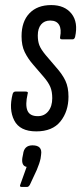

<svg xmlns="http://www.w3.org/2000/svg" viewBox="-20 -512 327 757"><path d="M123 6Q58 6 36 -37.5Q14 -81 30 -142Q33 -151 41 -151H81Q93 -151 89 -142Q79 -99 88 -76.5Q97 -54 129 -54Q155 -54 170.5 -73.5Q186 -93 186 -125Q186 -151 178.5 -169Q171 -187 153 -208L110 -258Q90 -281 77.5 -306.5Q65 -332 65 -369Q65 -427 96 -459.5Q127 -492 182 -492Q235 -492 262 -458Q289 -424 276 -366Q273 -357 267 -357H224Q215 -357 217 -366Q223 -397 213 -414Q203 -431 178 -431Q155 -431 142 -415.5Q129 -400 129 -372Q129 -350 135 -334Q141 -318 160 -295L201 -247Q226 -219 238 -193.5Q250 -168 250 -131Q250 -73 218.5 -33.5Q187 6 123 6ZM65 225Q56 225 60 216L85 146Q64 142 68 111L71 96Q75 61 108 61Q148 61 142 98L140 113Q136 132 125 158L98 216Q93 225 87 225Z"/></svg>

Font: Sofia Sans Extra Condensed
Style: Italic
Weight: 400
Italic angle: -9°
Designer: Botio Nikoltchev, Ani Petrova
Foundry: lettersoup
Version: Version 4.101; ttfautohint (v1.8.4.7-5d5b)